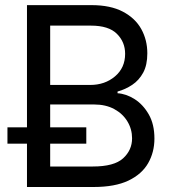

<svg xmlns="http://www.w3.org/2000/svg" viewBox="-20 -748 694 768"><path d="M87.9 0V-727.5H345.7Q421.9 -727.5 471.4 -701.4Q521 -675.3 545.2 -631.6Q569.3 -587.9 569.3 -534.7Q569.3 -487.8 552.7 -457.3Q536.1 -426.8 509 -408.7Q481.9 -390.6 450.2 -381.8V-375Q484.4 -373 518.3 -351.6Q552.2 -330.1 575 -290.5Q597.7 -251 597.7 -193.8Q597.7 -139.2 572.5 -95.2Q547.4 -51.3 493.7 -25.6Q439.9 0 354 0ZM180.7 -82H351.6Q436.5 -82 472.4 -114.7Q508.3 -147.5 508.3 -194.8Q508.3 -231.4 489.7 -262.2Q471.2 -293 437.3 -311.5Q403.3 -330.1 356.4 -330.1H180.7ZM180.7 -408.2H340.8Q399.4 -408.2 439.9 -442.4Q480.5 -476.6 480.5 -532.7Q480.5 -580.1 447.5 -612.8Q414.6 -645.5 343.8 -645.5H180.7ZM9.8 -173.3V-238.8H325.2V-173.3Z"/></svg>

Font: Inter
Style: Regular
Weight: 400
Designer: Rasmus Andersson
Foundry: rsms
Version: Version 4.001;git-9221beed3